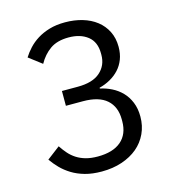

<svg xmlns="http://www.w3.org/2000/svg" viewBox="-108 -800 815 902"><g transform="rotate(-15 300.0 -349.0)"><path d="M270 -402Q343 -402 379.5 -434.5Q416 -467 416 -518V-525Q416 -581 380.5 -609Q345 -637 288 -637Q232 -637 197.5 -612.5Q163 -588 141 -548L78 -596Q91 -617 110 -637.5Q129 -658 154.5 -674Q180 -690 213.5 -700Q247 -710 290 -710Q335 -710 374 -698.5Q413 -687 442 -664.5Q471 -642 487.5 -609Q504 -576 504 -534Q504 -500 493.5 -473Q483 -446 464.5 -426Q446 -406 421 -392Q396 -378 368 -371V-367Q397 -361 424 -347.5Q451 -334 472 -312.5Q493 -291 505.5 -260.5Q518 -230 518 -191Q518 -146 500.5 -108.5Q483 -71 451.5 -44.5Q420 -18 375.5 -3Q331 12 277 12Q231 12 195.5 2Q160 -8 132.5 -25Q105 -42 84.5 -63Q64 -84 48 -107L111 -155Q125 -134 140 -117Q155 -100 174.5 -87.5Q194 -75 219 -68Q244 -61 277 -61Q351 -61 390.5 -95Q430 -129 430 -192V-200Q430 -262 391.5 -296Q353 -330 276 -330H193V-402Z"/></g></svg>

Font: IBM Plaex Mono
Style: Regular
Weight: 400
Designer: Mike Abbink, Paul van der Laan, Pieter van Rosmalen
Foundry: Bold Monday
Version: Version 2.003